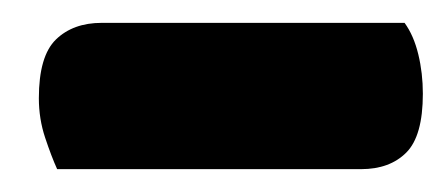

<svg xmlns="http://www.w3.org/2000/svg" viewBox="-20 -712 390 168"><path d="M30 -564Q25 -575 19.5 -591.5Q14 -608 14 -626Q14 -663 29 -677.5Q44 -692 69 -692H334Q342 -681 346 -664.5Q350 -648 350 -630Q350 -593 335.5 -578.5Q321 -564 296 -564Z"/></svg>

Font: Baloo
Style: Regular
Weight: 400
Designer: Sarang Kulkarni and Ek Type
Foundry: Ek Type
Version: Version 1.100;PS 1.000;hotconv 1.0.88;makeotf.lib2.5.647800;